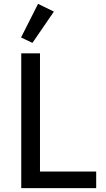

<svg xmlns="http://www.w3.org/2000/svg" viewBox="-20 -974 547 994"><path d="M90 0V-698H187V-86H478V0ZM148 -752 89 -780 177 -954 259 -914Z"/></svg>

Font: IBM Plex Sans Text
Style: Regular
Weight: 450
Designer: Mike Abbink, Paul van der Laan, Pieter van Rosmalen
Foundry: Bold Monday
Version: Version 3.005